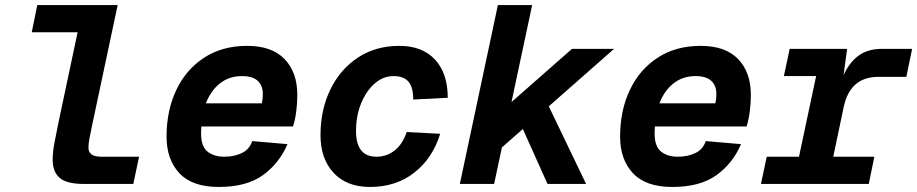

<svg xmlns="http://www.w3.org/2000/svg" viewBox="-20 -730 3640 762"><path d="M312 0Q245 0 217 -24Q189 -48 189 -96Q189 -124 195.5 -160Q202 -196 210 -234L288 -602H106L128 -710H447L345 -230Q339 -202 335 -180.5Q331 -159 331 -144Q331 -108 382 -108H532L509 0Z M848 12Q743 12 692 -42.5Q641 -97 641 -188Q641 -291 679.5 -372.5Q718 -454 790 -501Q862 -548 961 -548Q1059 -548 1109.5 -495.5Q1160 -443 1160 -353Q1160 -319 1155.5 -286Q1151 -253 1143 -228H779Q778 -215 778 -201Q778 -148 804 -128Q830 -108 870 -108Q909 -108 939.5 -122.5Q970 -137 981 -170L1121 -158Q1088 -81 1023 -34.5Q958 12 848 12ZM940 -428Q890 -428 853.5 -399.5Q817 -371 797 -320H1019Q1021 -328 1022 -336.5Q1023 -345 1023 -358Q1023 -390 1003 -409Q983 -428 940 -428Z M1448 12Q1356 12 1304 -44Q1252 -100 1252 -194Q1252 -294 1291 -374.5Q1330 -455 1400.5 -501.5Q1471 -548 1565 -548Q1656 -548 1706.5 -493.5Q1757 -439 1757 -342L1620 -335Q1620 -384 1601 -406Q1582 -428 1542 -428Q1501 -428 1467.5 -399Q1434 -370 1413.5 -320.5Q1393 -271 1393 -210Q1393 -108 1474 -108Q1515 -108 1546.5 -133Q1578 -158 1594 -206L1727 -199Q1697 -102 1624.5 -45Q1552 12 1448 12Z M1805 0 1956 -710H2092L2010 -325L2250 -536H2417L2158 -308L2306 0H2153L2055 -218L1972 -145L1941 0Z M2648 12Q2543 12 2492 -42.5Q2441 -97 2441 -188Q2441 -291 2479.5 -372.5Q2518 -454 2590 -501Q2662 -548 2761 -548Q2859 -548 2909.5 -495.5Q2960 -443 2960 -353Q2960 -319 2955.5 -286Q2951 -253 2943 -228H2579Q2578 -215 2578 -201Q2578 -148 2604 -128Q2630 -108 2670 -108Q2709 -108 2739.5 -122.5Q2770 -137 2781 -170L2921 -158Q2888 -81 2823 -34.5Q2758 12 2648 12ZM2740 -428Q2690 -428 2653.5 -399.5Q2617 -371 2597 -320H2819Q2821 -328 2822 -336.5Q2823 -345 2823 -358Q2823 -390 2803 -409Q2783 -428 2740 -428Z M3000 0 3023 -108H3151L3219 -428H3091L3114 -536H3342L3328 -432Q3352 -484 3388.5 -510Q3425 -536 3479 -536H3600L3577 -425H3466Q3355 -425 3329 -308L3287 -108H3450L3428 0Z"/></svg>

Font: Geist Mono
Style: Bold Italic
Weight: 700
Italic angle: -12°
Monospace: yes
Designer: Basement.studio, Andrés Briganti, Mateo Zaragoza
Foundry: Basement.studio, Vercel, Andrés Briganti, Guido Ferreyra, Mateo Zaragoza
Version: Version 1.500; ttfautohint (v1.8.4.7-5d5b)